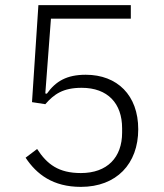

<svg xmlns="http://www.w3.org/2000/svg" viewBox="-20 -718 640 750"><path d="M491 -698H130L105 -319L157 -311C191 -350 226 -375 299 -375C401 -375 457 -314 457 -217V-200C457 -103 399 -42 296 -42C209 -42 164 -76 125 -136L80 -102C123 -37 187 12 296 12C435 12 520 -78 520 -213C520 -346 438 -426 315 -426C241 -426 198 -401 163 -352L157 -353L179 -645H491Z"/></svg>

Font: IBM Plex Thai Looped Light
Style: Regular
Weight: 300
Designer: Mike Abbink, Paul van der Laan, Pieter van Rosmalen, Ben Mitchell, Mark Frömberg
Foundry: Bold Monday
Version: Version 1.0